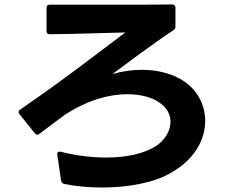

<svg xmlns="http://www.w3.org/2000/svg" viewBox="-20 -788 1040 858"><path d="M267 34C320 45 379 50 437 50C554 50 672 28 748 -18C851 -78 897 -165 897 -248C897 -324 857 -396 784 -436C735 -463 676 -476 614 -476C571 -476 527 -470 482 -457C569 -520 658 -589 755 -653C761 -657 764 -662 764 -669V-754C764 -763 759 -768 750 -768C663 -767 579 -767 494 -767H374H202C193 -767 188 -763 188 -753V-649C188 -640 193 -635 202 -635C310 -636 425 -640 540 -643C408 -544 273 -438 70 -298C65 -295 63 -291 63 -287C63 -284 64 -281 67 -278L136 -192C139 -188 143 -186 147 -186C150 -186 153 -187 156 -190C198 -222 235 -249 267 -273C373 -343 471 -367 549 -367C613 -367 662 -351 690 -331C726 -308 742 -276 742 -244C742 -204 718 -163 678 -136C622 -100 542 -84 455 -84C388 -84 317 -93 251 -110C241 -112 236 -108 236 -100V-97L253 20C255 28 259 32 267 34Z"/></svg>

Font: LINE Seed JP_OTF Bold
Style: Regular
Weight: 700
Designer: LINE & Fontrix & Fontworks
Version: Version 1.009